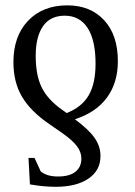

<svg xmlns="http://www.w3.org/2000/svg" viewBox="-20 -492 511 727"><path d="M360.4 93.3V99.6Q360.4 153.3 314.9 184.3Q269.5 215.3 191.4 215.3Q144.5 215.3 93.3 206.1L87.9 106H110.8L134.3 157.2Q157.7 176.3 199.7 176.3Q243.2 176.3 265.6 158.4Q288.1 140.6 288.1 108.4Q288.1 83.5 271.2 61.3Q254.4 39.1 218.3 13.7L167 -22Q96.2 -70.3 63.5 -125.5Q30.8 -180.7 30.8 -256.8Q30.8 -355 86.2 -413.3Q141.6 -471.7 234.9 -471.7Q322.3 -471.7 374.3 -415.5Q426.3 -359.4 426.3 -260.3Q426.3 -178.7 384.8 -122.3Q343.3 -65.9 263.7 -40.5Q316.4 -1 337.6 29.3Q358.9 59.6 360.4 93.3ZM225.1 -432.6Q170.4 -432.6 142.8 -392.8Q115.2 -353 115.2 -280.3Q115.2 -207 137.9 -161.1Q160.6 -115.2 213.4 -77.6L232.4 -64Q289.1 -85.9 315.4 -130.4Q341.8 -174.8 341.8 -251Q341.8 -339.4 311.8 -386Q281.7 -432.6 225.1 -432.6Z"/></svg>

Font: Tinos
Style: Regular
Weight: 400
Designer: Steve Matteson
Foundry: Monotype Imaging Inc.
Version: Version 1.23